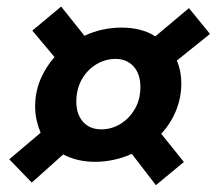

<svg xmlns="http://www.w3.org/2000/svg" viewBox="-20 -611 643 570"><path d="M74.3 -69 7.5 -138.1 100.6 -216.9Q93.4 -233.9 88.9 -253.3Q84.3 -272.8 84.3 -295.3Q84.3 -336.9 99.7 -374.3Q115.2 -411.6 141.9 -441.6L75.9 -520.2L161.5 -591.5L230.8 -504.7Q255.5 -516.6 283.5 -522.8Q311.6 -529.1 341 -529.1Q370 -529.1 395.5 -522.6Q421.1 -516.1 441.1 -503L540.9 -586.9L603.4 -510.3L505 -431.2Q518.3 -400.2 518.3 -363.2Q518.3 -321.1 502.5 -282.5Q486.7 -243.9 458.6 -213.9L525.9 -130.1L442.8 -61.3L371.3 -154.2Q346.6 -143 318.9 -136.8Q291.3 -130.6 261.5 -130.6Q235.6 -130.6 211.7 -136.2Q187.7 -141.9 167.7 -152.5ZM280.5 -227Q311.1 -227 337.3 -242.9Q363.6 -258.8 380.2 -287.2Q396.8 -315.5 396.8 -352.6Q396.8 -391.5 376.5 -413.8Q356.2 -436.1 323 -436.1Q292.6 -436.1 265.9 -420Q239.1 -403.9 222.8 -375.1Q206.6 -346.2 206.6 -309.2Q206.6 -271.8 226.5 -249.4Q246.4 -227 280.5 -227Z"/></svg>

Font: SourceCodeVF
Style: Italic
Weight: 200
Italic angle: -11°
Monospace: yes
Designer: Paul D. Hunt, Teo Tuominen
Foundry: Adobe
Version: Version 1.026;hotconv 1.1.0;makeotfexe 2.6.0